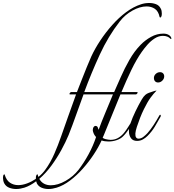

<svg xmlns="http://www.w3.org/2000/svg" viewBox="-336 -937 1167 1285"><path d="M-173 319Q-186 323 -200 325.5Q-214 328 -228 328Q-252 328 -274 319.5Q-296 311 -307 291Q-312 282 -314 272Q-316 262 -316 254Q-316 245 -314 237Q-312 232 -308.5 230Q-305 228 -304 234Q-293 270 -269 286Q-245 302 -214 302Q-186 302 -155 290.5Q-124 279 -96 260V255Q-96 243 -93 237Q-91 232 -87.5 230Q-84 228 -83 234Q-82 238 -81 241Q-80 244 -79 247Q-53 227 -33 199Q2 151 27.5 92.5Q53 34 73 -24Q93 -80 119.5 -156Q146 -232 173 -305H133Q129 -305 129 -308Q129 -312 133 -316.5Q137 -321 141 -321H179Q194 -360 211 -403Q228 -446 244.5 -487Q261 -528 275 -559Q299 -611 335 -665.5Q371 -720 415 -769.5Q459 -819 508 -855.5Q557 -892 607 -908Q633 -917 663 -917Q687 -917 708 -909Q729 -901 739 -881Q744 -873 745.5 -863.5Q747 -854 747 -846Q747 -833 744 -827Q742 -822 738 -820Q734 -818 732 -824Q724 -862 700.5 -878Q677 -894 645 -894Q601 -894 551 -866.5Q501 -839 466 -794Q388 -694 331.5 -571Q275 -448 228 -321H428Q447 -363 472 -420.5Q497 -478 530 -536Q563 -594 605 -637Q635 -668 674.5 -690Q714 -712 757 -712Q778 -712 792 -704Q806 -696 810 -684Q810 -683 810.5 -682.5Q811 -682 811 -680Q811 -677 809 -676Q807 -675 802 -680Q796 -687 783.5 -692Q771 -697 754 -697Q726 -697 699.5 -680Q673 -663 651 -638Q629 -613 613 -590Q577 -539 543.5 -469.5Q510 -400 477 -321H581Q585 -321 585 -318Q585 -314 581 -309.5Q577 -305 572 -305H470L359 -33L351 -15Q358 -9 370 -6Q379 -4 387.5 -2.5Q396 -1 404 -1Q430 -1 451 -12Q472 -23 489 -42Q500 -54 512.5 -73Q525 -92 537 -111Q550 -149 571 -192.5Q592 -236 612 -270Q625 -292 636 -301.5Q647 -311 660 -315.5Q673 -320 691 -326Q696 -328 701 -329Q706 -330 712 -331Q692 -311 671.5 -283Q651 -255 627 -206Q614 -180 601.5 -148Q589 -116 580 -88Q571 -60 570 -44Q569 -25 575 -17Q581 -9 591 -9Q608 -9 623.5 -21Q639 -33 651 -46Q673 -71 692.5 -101Q712 -131 731 -165Q734 -169 736 -169Q740 -169 740 -163Q740 -158 738 -155Q720 -122 700 -89Q680 -56 651 -27Q638 -14 620.5 -4Q603 6 581 6Q553 6 540 -13Q527 -32 527 -58Q527 -63 527 -67Q527 -71 528 -75Q519 -62 509.5 -49.5Q500 -37 489 -26Q473 -9 446 0.5Q419 10 390 10Q364 10 344 3Q323 49 290.5 98Q258 147 217.5 192.5Q177 238 132.5 271.5Q88 305 43 319Q30 323 16 325.5Q2 328 -12 328Q-36 328 -57 319.5Q-78 311 -89 291Q-90 287 -91.5 283.5Q-93 280 -94 276Q-133 306 -173 319ZM722 -385Q709 -385 701.5 -393.5Q694 -402 694 -414Q694 -431 706.5 -442.5Q719 -454 735 -454Q748 -454 755.5 -446Q763 -438 763 -426Q763 -410 750.5 -397.5Q738 -385 722 -385ZM-73 260Q-61 282 -41 292.5Q-21 303 4 303Q51 303 103 273.5Q155 244 190 199Q226 152 257 95Q288 38 307 -20Q294 -33 288 -52Q285 -60 285 -67Q285 -80 292 -88.5Q299 -97 310 -93Q315 -92 318.5 -84Q322 -76 324 -68Q343 -121 369 -182.5Q395 -244 420 -305H223Q198 -238 174 -169.5Q150 -101 123 -33Q104 13 74.5 67Q45 121 8 171.5Q-29 222 -73 260Z"/></svg>

Font: MonteCarlo
Style: Regular
Weight: 400
Designer: Robert E. Leuschke
Foundry: Robert E. Leuschke
Version: Version 1.010; ttfautohint (v1.8.3)